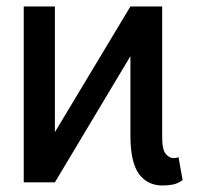

<svg xmlns="http://www.w3.org/2000/svg" viewBox="-20 -566 640 596"><path d="M150.4 0H53.7V-545.9H150.4V-155.8L384.8 -545.9H483.4V-146.5Q482.9 -102.5 493.9 -88.9Q504.9 -75.2 519.5 -75.2Q528.3 -75.2 534.2 -78.1L546.9 -6.8Q530.8 4.4 515.6 7.1Q500.5 9.8 484.4 9.8Q437.5 9.8 411.1 -26.4Q384.8 -62.5 384.8 -146.5V-391.6Z"/></svg>

Font: Inter Display
Style: Regular
Weight: 400
Designer: Rasmus Andersson
Foundry: rsms
Version: Version 4.000;git-37864ae